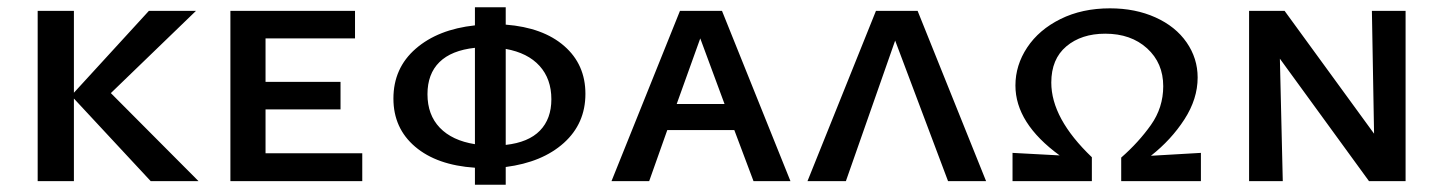

<svg xmlns="http://www.w3.org/2000/svg" viewBox="-20 -500 3984 530"><path d="M396 0 184 -228V0H84V-470H184V-244L391 -470H521L286 -243L528 0Z M980 -77V0H616V-470H960V-394H713V-274H920V-198H713V-77Z M1376 -39V10H1291V-37Q1186 -44 1126 -95Q1066 -146 1066 -228Q1066 -312 1127.5 -365.5Q1189 -419 1291 -430V-480H1376V-432Q1479 -424 1537.5 -373Q1596 -322 1596 -241Q1596 -159 1536.5 -105.5Q1477 -52 1376 -39ZM1291 -102V-368Q1226 -361 1193 -328.5Q1160 -296 1160 -240Q1160 -183 1194 -147.5Q1228 -112 1291 -102ZM1502 -226Q1502 -282 1469.5 -318Q1437 -354 1376 -365V-100Q1439 -107 1470.5 -139.5Q1502 -172 1502 -226Z M2007 -141H1822L1772 0H1668L1857 -470H1973L2162 0H2060ZM1980 -213 1913 -394 1848 -213Z M2597 0 2451 -388 2315 0H2209L2398 -470H2513L2702 0Z M3295 -78V0H3075V-65Q3123 -107 3157 -155Q3191 -203 3191 -262Q3191 -326 3146.5 -366.5Q3102 -407 3031 -407Q2965 -407 2923.5 -372Q2882 -337 2882 -272Q2882 -173 2994 -66V0H2775V-78L2905 -71Q2783 -160 2783 -264Q2783 -320 2815.5 -369Q2848 -418 2907.5 -447.5Q2967 -477 3044 -477Q3114 -477 3169.5 -452Q3225 -427 3255.5 -383Q3286 -339 3286 -286Q3286 -227 3249.5 -170.5Q3213 -114 3157 -70Z M3860 -470V0H3759L3513 -338L3521 0H3428V-470H3526L3773 -131L3767 -470Z"/></svg>

Font: Ysabeau SC Semibold
Style: Regular
Weight: 600
Designer: Christian Thalmann (Catharsis Fonts)
Version: Version 0.003